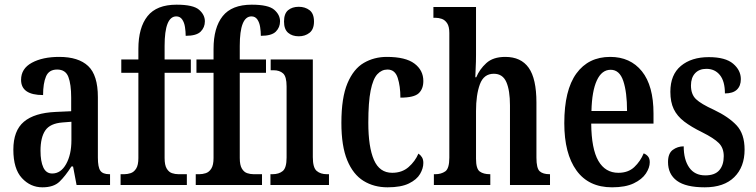

<svg xmlns="http://www.w3.org/2000/svg" viewBox="-20 -790 3227 820"><path d="M161 10Q110 10 73.5 -29.5Q37 -69 37 -151Q37 -232 82 -270Q127 -308 218 -312L284 -315V-373Q284 -430 272 -461.5Q260 -493 224 -493Q189 -493 176.5 -463.5Q164 -434 164 -384Q70 -384 70 -449Q70 -497 116 -522Q162 -547 233 -547Q315 -547 356.5 -508Q398 -469 398 -375V-117Q398 -76 408.5 -61Q419 -46 447 -46H450V0H307L292 -79H285Q259 -38 234 -14Q209 10 161 10ZM203 -49Q240 -49 262.5 -89.5Q285 -130 285 -191V-270L247 -267Q194 -263 173.5 -233Q153 -203 153 -146Q153 -101 165 -75Q177 -49 203 -49Z M495 0V-46H511Q524 -46 538 -50.5Q552 -55 561.5 -70Q571 -85 571 -115V-479H498V-536H571V-581Q571 -672 610 -721Q649 -770 734 -770Q805 -770 830 -748.5Q855 -727 855 -699Q855 -673 837 -655Q819 -637 773 -637Q773 -655 770 -674.5Q767 -694 758 -707Q749 -720 733 -720Q683 -720 683 -594V-536H795V-479H683V-115Q683 -85 692 -70Q701 -55 714.5 -50.5Q728 -46 742 -46H778V0Z M816 0V-46H832Q845 -46 859 -50.5Q873 -55 882.5 -70Q892 -85 892 -115V-479H819V-536H892V-581Q892 -672 931 -721Q970 -770 1055 -770Q1126 -770 1151 -748.5Q1176 -727 1176 -699Q1176 -673 1158 -655Q1140 -637 1094 -637Q1094 -655 1091 -674.5Q1088 -694 1079 -707Q1070 -720 1054 -720Q1004 -720 1004 -594V-536H1116V-479H1004V-115Q1004 -85 1013 -70Q1022 -55 1035.5 -50.5Q1049 -46 1063 -46H1099V0Z M1256 -635Q1228 -635 1210.5 -650Q1193 -665 1193 -698Q1193 -732 1210.5 -746.5Q1228 -761 1256 -761Q1283 -761 1302 -746.5Q1321 -732 1321 -698Q1321 -665 1302 -650Q1283 -635 1256 -635ZM1135 0V-46H1144Q1171 -46 1187.5 -59.5Q1204 -73 1204 -117V-421Q1204 -463 1189 -476.5Q1174 -490 1148 -490H1136V-536H1316V-119Q1316 -74 1332.5 -60Q1349 -46 1376 -46H1385V0Z M1635 10Q1577 10 1532.5 -17.5Q1488 -45 1463 -105.5Q1438 -166 1438 -265Q1438 -373 1464 -434.5Q1490 -496 1534 -521.5Q1578 -547 1632 -547Q1712 -547 1750 -518.5Q1788 -490 1788 -444Q1788 -410 1768 -391.5Q1748 -373 1690 -373Q1690 -422 1678.5 -457.5Q1667 -493 1635 -493Q1610 -493 1591.5 -473Q1573 -453 1563 -403.5Q1553 -354 1553 -266Q1553 -162 1577 -107Q1601 -52 1655 -52Q1697 -52 1725 -76.5Q1753 -101 1767 -134Q1776 -128 1782 -118.5Q1788 -109 1788 -94Q1788 -71 1774 -47Q1760 -23 1726.5 -6.5Q1693 10 1635 10Z M1833 0V-46H1839Q1864 -46 1881.5 -58Q1899 -70 1899 -117V-649Q1899 -677 1889.5 -691Q1880 -705 1866.5 -709.5Q1853 -714 1841 -714H1831V-760H2013V-555Q2013 -526 2011.5 -498.5Q2010 -471 2010 -460H2014Q2028 -494 2057 -520.5Q2086 -547 2138 -547Q2205 -547 2238 -500.5Q2271 -454 2271 -352V-117Q2271 -71 2285 -58.5Q2299 -46 2327 -46H2329V0H2158V-340Q2158 -404 2142.5 -439.5Q2127 -475 2089 -475Q2046 -475 2029.5 -430Q2013 -385 2013 -316V-112Q2013 -69 2029 -57.5Q2045 -46 2072 -46H2074V0Z M2594 10Q2494 10 2442 -62Q2390 -134 2390 -264Q2390 -405 2441.5 -476Q2493 -547 2586 -547Q2672 -547 2721.5 -485.5Q2771 -424 2771 -305V-262H2505Q2506 -154 2535.5 -103Q2565 -52 2621 -52Q2663 -52 2689 -76.5Q2715 -101 2729 -135Q2740 -131 2747.5 -122Q2755 -113 2755 -97Q2755 -74 2738.5 -49Q2722 -24 2686.5 -7Q2651 10 2594 10ZM2658 -316Q2658 -396 2642 -444Q2626 -492 2588 -492Q2550 -492 2529 -446.5Q2508 -401 2506 -316Z M2990 10Q2909 10 2871 -18Q2833 -46 2833 -98Q2833 -135 2853.5 -150Q2874 -165 2900 -165Q2900 -108 2923.5 -74.5Q2947 -41 2992 -41Q3033 -41 3052 -63Q3071 -85 3071 -123Q3071 -158 3050 -179Q3029 -200 2979 -225Q2932 -248 2902 -271Q2872 -294 2857.5 -324Q2843 -354 2843 -398Q2843 -471 2888 -508.5Q2933 -546 3007 -546Q3078 -546 3111 -518Q3144 -490 3144 -452Q3144 -423 3127 -407Q3110 -391 3076 -391Q3076 -443 3054.5 -469.5Q3033 -496 2997 -496Q2966 -496 2948.5 -477Q2931 -458 2931 -425Q2931 -387 2952.5 -366.5Q2974 -346 3029 -321Q3092 -291 3126 -254.5Q3160 -218 3160 -151Q3160 -77 3116 -33.5Q3072 10 2990 10Z"/></svg>

Font: Noto Serif Tamil ExtraCondensed SemiBold
Style: Italic
Weight: 600
Width: 2
Italic angle: -12°
Designer: Indian Type Foundry, Tom Grace, and the Monotype Design Team
Foundry: Monotype Imaging Inc.
Version: Version 2.003; ttfautohint (v1.8.4.7-5d5b)